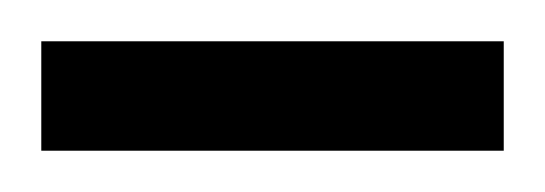

<svg xmlns="http://www.w3.org/2000/svg" viewBox="-20 1 264 93"><path d="M0 74H224V21H0Z"/></svg>

Font: Anybody UltraCondensed
Style: Regular
Weight: 400
Width: 1
Version: Version 1.113;gftools[0.9.25]